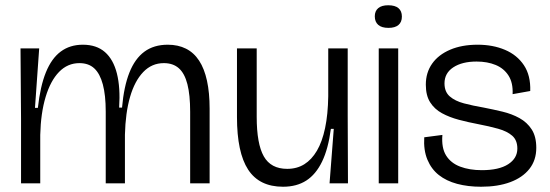

<svg xmlns="http://www.w3.org/2000/svg" viewBox="-20 -697 2091 730"><path d="M60 0V-244L58 -513H129L113 -287H124Q133 -369 154.5 -422Q176 -475 211 -501Q246 -527 295 -527Q347 -527 379 -499Q411 -471 424.5 -417.5Q438 -364 433 -288H444Q451 -368 472 -421Q493 -474 529 -500.5Q565 -527 618 -527Q657 -527 687 -512Q717 -497 737 -466.5Q757 -436 767 -390Q777 -344 777 -284V0H703V-272Q703 -336 692.5 -377Q682 -418 660 -437.5Q638 -457 603 -457Q557 -457 524.5 -423Q492 -389 474.5 -328.5Q457 -268 455 -185V0H382V-273Q382 -335 371 -376Q360 -417 338.5 -437Q317 -457 282 -457Q237 -457 204.5 -423.5Q172 -390 153.5 -328.5Q135 -267 133 -184V0Z M1056 13Q966 13 923.5 -52Q881 -117 881 -252V-513H956V-253Q956 -150 983 -102.5Q1010 -55 1072 -55Q1109 -55 1137 -72.5Q1165 -90 1185 -124Q1205 -158 1216 -210Q1227 -262 1228 -331V-513H1302V-255L1303 0H1233L1249 -207H1238Q1228 -131 1204.5 -82.5Q1181 -34 1144.5 -10.5Q1108 13 1056 13Z M1420 0V-513H1494V0ZM1457 -591Q1431 -591 1418 -602.5Q1405 -614 1405 -635Q1405 -655 1418 -666Q1431 -677 1456 -677Q1482 -677 1495 -666Q1508 -655 1508 -634Q1508 -613 1495 -602Q1482 -591 1457 -591Z M1809 13Q1759 13 1718 2Q1677 -9 1648.5 -31.5Q1620 -54 1605 -90Q1590 -126 1593 -175L1662 -184Q1658 -135 1676 -106Q1694 -77 1729.5 -63.5Q1765 -50 1812 -50Q1877 -50 1912 -72.5Q1947 -95 1947 -132Q1947 -164 1927.5 -181Q1908 -198 1874 -207.5Q1840 -217 1798 -225Q1761 -232 1725 -241.5Q1689 -251 1660.5 -266.5Q1632 -282 1615.5 -308Q1599 -334 1599 -375Q1599 -421 1623 -455Q1647 -489 1691.5 -508Q1736 -527 1796 -527Q1854 -527 1900 -507.5Q1946 -488 1972 -449Q1998 -410 1996 -351L1929 -339Q1931 -382 1913.5 -409.5Q1896 -437 1864.5 -450Q1833 -463 1792 -463Q1737 -463 1703.5 -441Q1670 -419 1670 -380Q1670 -348 1690 -330.5Q1710 -313 1744 -304Q1778 -295 1819 -288Q1855 -281 1890.5 -272.5Q1926 -264 1955 -248Q1984 -232 2001.5 -205Q2019 -178 2019 -135Q2019 -88 1993 -55Q1967 -22 1920 -4.5Q1873 13 1809 13Z"/></svg>

Font: Bricolage Grotesque 72pt Light
Style: Regular
Weight: 300
Designer: Mathieu Triay
Foundry: Atelier Triay
Version: Version 1.001;gftools[0.9.33.dev8+g029e19f]